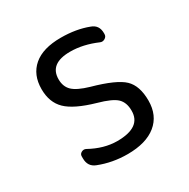

<svg xmlns="http://www.w3.org/2000/svg" viewBox="-129 -646 758 772"><g transform="rotate(-30 250.0 -260.0)"><path d="M245.1 -230.5Q153.3 -256.8 116.7 -292.5Q80.1 -328.1 80.1 -389.6Q80.1 -456.1 123.5 -493.2Q167 -530.3 250 -530.3Q321.3 -530.3 377 -508.8Q410.2 -497.1 410.2 -460V-455.1Q410.2 -443.4 399.4 -437Q388.7 -430.7 377.9 -435.5Q314.5 -462.9 254.9 -462.9Q159.2 -462.9 159.2 -389.6Q159.2 -355.5 180.2 -335.4Q201.2 -315.4 254.9 -299.8Q360.4 -270.5 395 -237.3Q429.7 -204.1 429.7 -135.3Q429.7 -66.4 382.8 -28.3Q335.9 9.8 250 9.8Q179.7 9.8 118.2 -14.6Q85 -27.3 85 -65.4V-75.2Q85 -85.9 95.2 -91.3Q105.5 -96.7 115.2 -91.8Q178.7 -56.6 240.2 -56.6Q351.6 -56.6 350.6 -134.8Q350.6 -171.9 329.6 -192.4Q308.6 -212.9 245.1 -230.5Z"/></g></svg>

Font: Rounded-L Mgen+ 2m regular
Style: Regular
Weight: 400
Designer: [Source Han Sans]
Ryoko NISHIZUKA  (kana & ideographs); Paul D. Hunt (Latin, Greek & Cyrillic); Wenlong ZHANG  (bopomofo
Version: Version 1.059.20150602